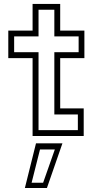

<svg xmlns="http://www.w3.org/2000/svg" viewBox="-20 -697 508 984"><path d="M147 0V-399H22.5V-540H147V-677H288.5V-540H412.5V-399H288.5V-141.5H409V0ZM177.5 -30H379V-110.5H258.5V-429.5H383V-510.5H258.5V-647H177.5V-510.5H52.5V-429.5H177.5ZM107.5 266.5 164.5 37.5H300L220.5 266.5ZM142 239.5H201L261 69H185Z"/></svg>

Font: Tourney Thin Light
Style: Regular
Weight: 300
Version: Version 1.015